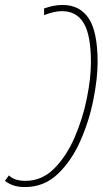

<svg xmlns="http://www.w3.org/2000/svg" viewBox="-60 -744 414 775"><path d="M192 -724Q158 -724 118 -710V-683Q159 -699 190 -699Q249 -699 278 -650.5Q307 -602 307 -493Q307 -428 290.5 -346.5Q274 -265 241 -189Q208 -113 158.5 -63.5Q109 -14 43 -14Q-2 -14 -24 -36L-40 -14Q-26 -3 -7 4Q12 11 41 11Q118 11 173.5 -42Q229 -95 264.5 -175.5Q300 -256 317 -342Q334 -428 334 -493Q334 -616 298 -670Q262 -724 192 -724Z"/></svg>

Font: Noto Sans Display Condensed Thin
Style: Italic
Weight: 250
Width: 3
Italic angle: -12°
Designer: Monotype Design Team
Foundry: Monotype Imaging Inc.
Version: Version 1.900